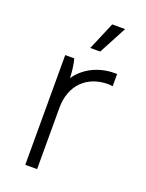

<svg xmlns="http://www.w3.org/2000/svg" viewBox="-138 -788 648 855"><g transform="rotate(20 186.5 -360.0)"><path d="M233 -588 303 -720H242L186 -588ZM92 0H148V-291C148 -398 216 -464 317 -464C323 -464 332 -463 338 -462V-520H327C250 -520 185 -486 147 -431C146 -464 141 -498 135 -520H92Z"/></g></svg>

Font: Fixel Display Light
Style: Regular
Weight: 300
Designer: AlfaBravo + MacPaw
Foundry: Kyrylo Tkachov, Marchela Mozhyna, Serhii Makarenko, Maria Weinstein, Zakhar Kryvoshyya
Version: Version 1.211